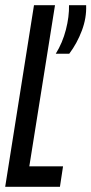

<svg xmlns="http://www.w3.org/2000/svg" viewBox="-31 -720 352 740"><path d="M-11 0 100 -700H181L82 -79H212L200 0ZM184 -513Q210 -555 223 -605.5Q236 -656 235 -700H301Q303 -651 284.5 -602Q266 -553 236 -513Z"/></svg>

Font: Georama Extra Condensed Medium
Style: Italic
Weight: 500
Width: 2
Italic angle: -9°
Designer: Jean-Baptiste Levee
Foundry: Production Type
Version: Version 1.000